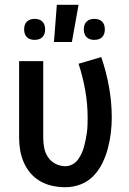

<svg xmlns="http://www.w3.org/2000/svg" viewBox="-20 -776 540 804"><path d="M254 8Q227 8 200.5 2.5Q174 -3 150.5 -16Q127 -29 109 -49.5Q91 -70 80 -95Q69 -120 64.5 -146.5Q60 -173 60 -200V-520H161V-200Q161 -178 165 -157Q169 -136 181 -118Q193 -100 212.5 -90Q232 -80 254 -80Q269 -80 283 -87.5Q297 -95 306 -107Q315 -119 321.5 -133Q328 -147 332 -162Q336 -177 339 -192Q342 -207 344 -222Q346 -237 346.5 -252Q347 -267 347 -283Q347 -340 337 -397Q327 -454 309 -509L404 -537Q425 -476 436.5 -412Q448 -348 448 -283Q448 -251 444 -218.5Q440 -186 431.5 -154Q423 -122 408.5 -92.5Q394 -63 371.5 -39.5Q349 -16 318 -4Q287 8 254 8ZM375 -609Q366 -609 357.5 -611.5Q349 -614 342.5 -620.5Q336 -627 333.5 -635.5Q331 -644 331 -653Q331 -662 333.5 -670.5Q336 -679 342.5 -685.5Q349 -692 357.5 -694.5Q366 -697 375 -697Q384 -697 392.5 -694.5Q401 -692 407.5 -685.5Q414 -679 416.5 -670.5Q419 -662 419 -653Q419 -644 416.5 -635.5Q414 -627 407.5 -620.5Q401 -614 392.5 -611.5Q384 -609 375 -609ZM125 -609Q116 -609 107.5 -611.5Q99 -614 92.5 -620.5Q86 -627 83.5 -635.5Q81 -644 81 -653Q81 -662 83.5 -670.5Q86 -679 92.5 -685.5Q99 -692 107.5 -694.5Q116 -697 125 -697Q134 -697 142.5 -694.5Q151 -692 157.5 -685.5Q164 -679 166.5 -670.5Q169 -662 169 -653Q169 -644 166.5 -635.5Q164 -627 157.5 -620.5Q151 -614 142.5 -611.5Q134 -609 125 -609ZM206 -600 218 -756H309L281 -600Z"/></svg>

Font: Iosevka Term Semibold
Style: Regular
Weight: 600
Monospace: yes
Designer: Belleve Invis
Foundry: Belleve Invis
Version: Version 31.4.0